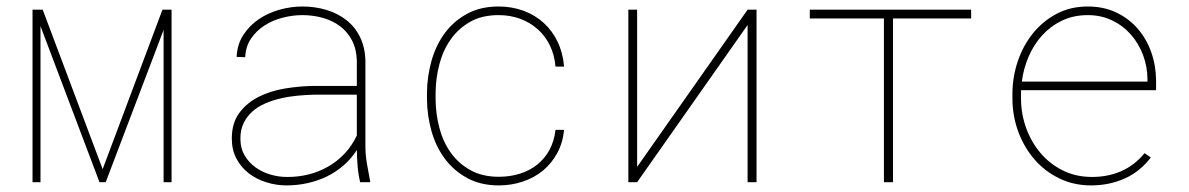

<svg xmlns="http://www.w3.org/2000/svg" viewBox="-20 -558 3641 588"><path d="M294.4 -40 477.5 -528.3H505.4V0H481V-466.3L303.7 0H284.7L104 -478V0H79.6V-528.3H110.8Z M1083 0Q1077.1 -24.9 1075.2 -49.3Q1073.2 -73.7 1072.8 -98.6Q1055.7 -71.8 1032 -51.3Q1008.3 -30.8 980.5 -17.3Q952.6 -3.9 921.4 2.9Q890.1 9.8 857.4 9.8Q825.7 9.8 795.4 0.2Q765.1 -9.3 741.7 -27.3Q718.3 -45.4 704.1 -72.3Q689.9 -99.1 689.9 -133.8Q689.9 -181.2 712.9 -212.2Q735.8 -243.2 772.2 -261.5Q808.6 -279.8 853.5 -287.1Q898.4 -294.4 942.4 -294.9H1072.8V-372.1Q1071.8 -407.7 1058.1 -434.1Q1044.4 -460.4 1021.7 -477.5Q999 -494.6 969 -503.2Q939 -511.7 905.8 -511.7Q876.5 -511.7 845.9 -503.9Q815.4 -496.1 790.5 -480.2Q765.6 -464.4 749 -440.2Q732.4 -416 731 -382.8L704.6 -383.8Q706.5 -422.4 725.3 -451.2Q744.1 -480 772.7 -499.3Q801.3 -518.6 836.2 -528.3Q871.1 -538.1 905.8 -538.1Q944.8 -538.1 979.7 -527.6Q1014.6 -517.1 1041 -496.3Q1067.4 -475.6 1082.8 -444.1Q1098.1 -412.6 1099.1 -371.1V-106.4Q1099.6 -79.6 1104 -55.2Q1108.4 -30.8 1113.3 -4.4L1113.8 0ZM857.4 -16.1Q892.1 -15.6 924.6 -23.7Q957 -31.7 985.1 -47.9Q1013.2 -64 1035.6 -87.9Q1058.1 -111.8 1072.8 -143.1V-268.1H943.8Q918.9 -267.6 892.3 -265.1Q865.7 -262.7 840.3 -256.8Q814.9 -251 792.2 -241.2Q769.5 -231.4 752.7 -216.3Q735.8 -201.2 725.8 -180.4Q715.8 -159.7 716.3 -131.8Q716.3 -104 729 -82.3Q741.7 -60.5 762 -45.9Q782.2 -31.2 807.4 -23.7Q832.5 -16.1 857.4 -16.1Z M1507.8 -16.6Q1541.5 -16.6 1571.5 -25.9Q1601.6 -35.2 1624.8 -53.5Q1647.9 -71.8 1662.6 -98.6Q1677.2 -125.5 1681.2 -160.2H1707.5Q1703.6 -120.6 1686.5 -89.1Q1669.4 -57.6 1642.8 -35.6Q1616.2 -13.7 1581.3 -2Q1546.4 9.8 1507.8 9.8Q1452.1 9.8 1410.9 -12.7Q1369.6 -35.2 1342.3 -72Q1314.9 -108.9 1301.5 -156.2Q1288.1 -203.6 1287.6 -253.9V-274.4Q1288.1 -324.2 1301.5 -371.8Q1314.9 -419.4 1342 -456.3Q1369.1 -493.2 1410.2 -515.6Q1451.2 -538.1 1506.8 -538.1Q1548.3 -538.1 1583.7 -524.9Q1619.1 -511.7 1645.5 -487.5Q1671.9 -463.4 1688 -429.4Q1704.1 -395.5 1707.5 -354H1681.2Q1678.2 -389.6 1664.1 -418.7Q1649.9 -447.8 1626.7 -468.5Q1603.5 -489.3 1573 -500.5Q1542.5 -511.7 1506.8 -511.7Q1456.5 -511.7 1420.4 -491.5Q1384.3 -471.2 1360.6 -437.7Q1336.9 -404.3 1325.7 -361.6Q1314.5 -318.8 1314 -274.4V-253.9Q1314.5 -208.5 1325.7 -166Q1336.9 -123.5 1360.6 -90.3Q1384.3 -57.1 1420.7 -36.9Q1457 -16.6 1507.8 -16.6Z M2269.5 -528.3H2296.9V0H2269.5V-481.4L1931.2 0H1904.3V-528.3H1931.2V-46.9Z M2954.1 -501.5H2714.8V0H2687V-501.5H2460V-528.3H2954.1Z M3321.8 9.8Q3267.6 9.8 3223.4 -12Q3179.2 -33.7 3147.7 -70.3Q3116.2 -106.9 3098.6 -154.3Q3081.1 -201.7 3080.6 -252.9V-274.4Q3081.1 -323.7 3097.2 -371.1Q3113.3 -418.5 3143.1 -455.6Q3172.9 -492.7 3215.3 -515.4Q3257.8 -538.1 3311.5 -538.1Q3359.4 -538.1 3397.9 -520Q3436.5 -502 3463.6 -470.9Q3490.7 -439.9 3505.4 -398.9Q3520 -357.9 3520.5 -312.5V-281.7H3106.9V-274.4V-252.9Q3107.4 -207.5 3123 -164.8Q3138.7 -122.1 3166.7 -89.1Q3194.8 -56.2 3234.1 -36.4Q3273.4 -16.6 3321.8 -16.1Q3371.1 -15.6 3412.4 -33.2Q3453.6 -50.8 3485.4 -88.9L3504.4 -75.7Q3470.7 -31.7 3423.6 -11Q3376.5 9.8 3321.8 9.8ZM3311.5 -511.7Q3267.6 -511.7 3232.4 -494.9Q3197.3 -478 3171.6 -449.7Q3146 -421.4 3130.1 -384.5Q3114.3 -347.7 3109.4 -308.1H3494.1V-314.5Q3494.1 -353.5 3480.7 -389.2Q3467.3 -424.8 3443.4 -452.1Q3419.4 -479.5 3385.7 -495.6Q3352.1 -511.7 3311.5 -511.7Z"/></svg>

Font: Roboto Mono Thin
Style: Regular
Weight: 250
Designer: Google
Version: Version 2.000985; 2015; ttfautohint (v1.3)